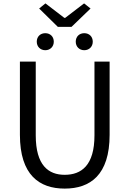

<svg xmlns="http://www.w3.org/2000/svg" viewBox="-20 -1095 761 1128"><path d="M360 13C510 13 624 -67 624 -303V-733H535V-300C535 -123 458 -68 360 -68C265 -68 190 -123 190 -300V-733H97V-303C97 -67 211 13 360 13ZM320 -937H400L512 -1045L474 -1075L363 -990H358L247 -1075L210 -1045ZM246 -800C275 -800 296 -821 296 -850C296 -880 275 -900 246 -900C217 -900 196 -880 196 -850C196 -821 217 -800 246 -800ZM475 -800C504 -800 525 -821 525 -850C525 -880 504 -900 475 -900C446 -900 425 -880 425 -850C425 -821 446 -800 475 -800Z"/></svg>

Font: Noto Sans Japanese Regular
Style: Regular
Weight: 400
Designer: Ryoko NISHIZUKA (kana & ideographs); Paul D. Hunt (Latin, Greek & Cyrillic); Wenlong ZHANG (bopomofo); Sandoll Communica
Foundry: Adobe Systems Incorporated
Version: Version 1.000;PS 1;hotconv 1.0.78;makeotf.lib2.5.61930